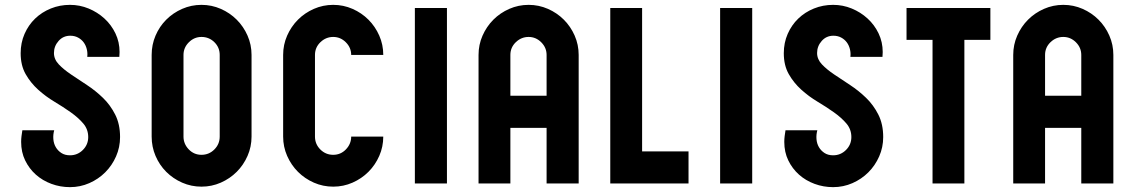

<svg xmlns="http://www.w3.org/2000/svg" viewBox="-20 -755 4666 790"><path d="M268 -735Q308 -735 344.5 -720Q381 -705 409.5 -679Q438 -653 455 -617.5Q472 -582 472 -541L471 -521H339Q341 -537 337 -553Q333 -569 324 -581Q315 -593 301 -600.5Q287 -608 269 -608Q240 -608 221 -586.5Q202 -565 202 -537Q202 -511 222 -490Q242 -469 272.5 -448.5Q303 -428 338 -405Q373 -382 403.5 -352.5Q434 -323 454 -283.5Q474 -244 474 -191Q474 -149 457.5 -111.5Q441 -74 413 -46Q385 -18 347.5 -1.5Q310 15 268 15Q228 15 191.5 1.5Q155 -12 127.5 -36.5Q100 -61 83.5 -95Q67 -129 67 -171Q67 -183 68.5 -195Q70 -207 72 -219H203Q198 -201 199.5 -182.5Q201 -164 209.5 -149.5Q218 -135 232.5 -125.5Q247 -116 268 -116Q299 -116 321 -138Q343 -160 343 -191Q343 -223 322.5 -247Q302 -271 271 -293Q240 -315 204 -336.5Q168 -358 137 -386Q106 -414 85.5 -450Q65 -486 65 -536Q65 -579 81 -615.5Q97 -652 124.5 -678.5Q152 -705 189 -720Q226 -735 268 -735Z M809 -735Q851 -735 888.5 -718.5Q926 -702 954 -674Q982 -646 998.5 -608.5Q1015 -571 1015 -529V-193Q1015 -151 998.5 -113.5Q982 -76 954 -48Q926 -20 888.5 -3.5Q851 13 809 13Q767 13 729.5 -3.5Q692 -20 664 -48Q636 -76 620 -113.5Q604 -151 604 -193V-529Q604 -571 620 -608.5Q636 -646 664 -674Q692 -702 729.5 -718.5Q767 -735 809 -735ZM884 -529Q884 -560 862 -581.5Q840 -603 809 -603Q779 -603 757 -581Q735 -559 735 -529V-193Q735 -163 756.5 -140.5Q778 -118 809 -118Q840 -118 862 -140Q884 -162 884 -193Z M1351 -735Q1393 -735 1430.5 -718.5Q1468 -702 1496 -674Q1524 -646 1540.5 -608.5Q1557 -571 1557 -529H1425Q1425 -559 1403 -581Q1381 -603 1351 -603Q1321 -603 1298.5 -581.5Q1276 -560 1276 -529V-193Q1276 -162 1298 -140Q1320 -118 1351 -118Q1382 -118 1403.5 -140.5Q1425 -163 1425 -193H1557Q1557 -151 1540.5 -113.5Q1524 -76 1496 -48Q1468 -20 1430.5 -3.5Q1393 13 1351 13Q1309 13 1271.5 -3.5Q1234 -20 1206 -48Q1178 -76 1161.5 -113.5Q1145 -151 1145 -193V-529Q1145 -571 1161.5 -608.5Q1178 -646 1206 -674Q1234 -702 1271.5 -718.5Q1309 -735 1351 -735Z M1687 0V-722H1819V0Z M2229 -229H2080V0H1949V-529Q1949 -571 1965.5 -608.5Q1982 -646 2010 -674Q2038 -702 2075.5 -718.5Q2113 -735 2155 -735Q2197 -735 2234.5 -718.5Q2272 -702 2300 -674Q2328 -646 2344.5 -608.5Q2361 -571 2361 -529V0H2229ZM2229 -361V-529Q2229 -559 2207 -581Q2185 -603 2155 -603Q2125 -603 2102.5 -581.5Q2080 -560 2080 -529V-361Z M2491 0V-722H2622V-132H2813V0Z M2943 0V-722H3075V0Z M3408 -735Q3448 -735 3484.5 -720Q3521 -705 3549.5 -679Q3578 -653 3595 -617.5Q3612 -582 3612 -541L3611 -521H3479Q3481 -537 3477 -553Q3473 -569 3464 -581Q3455 -593 3441 -600.5Q3427 -608 3409 -608Q3380 -608 3361 -586.5Q3342 -565 3342 -537Q3342 -511 3362 -490Q3382 -469 3412.5 -448.5Q3443 -428 3478 -405Q3513 -382 3543.5 -352.5Q3574 -323 3594 -283.5Q3614 -244 3614 -191Q3614 -149 3597.5 -111.5Q3581 -74 3553 -46Q3525 -18 3487.5 -1.5Q3450 15 3408 15Q3368 15 3331.5 1.5Q3295 -12 3267.5 -36.5Q3240 -61 3223.5 -95Q3207 -129 3207 -171Q3207 -183 3208.5 -195Q3210 -207 3212 -219H3343Q3338 -201 3339.5 -182.5Q3341 -164 3349.5 -149.5Q3358 -135 3372.5 -125.5Q3387 -116 3408 -116Q3439 -116 3461 -138Q3483 -160 3483 -191Q3483 -223 3462.5 -247Q3442 -271 3411 -293Q3380 -315 3344 -336.5Q3308 -358 3277 -386Q3246 -414 3225.5 -450Q3205 -486 3205 -536Q3205 -579 3221 -615.5Q3237 -652 3264.5 -678.5Q3292 -705 3329 -720Q3366 -735 3408 -735Z M3948 -591V0H3817V-591H3710V-722H4055V-591Z M4429 -229H4280V0H4149V-529Q4149 -571 4165.5 -608.5Q4182 -646 4210 -674Q4238 -702 4275.5 -718.5Q4313 -735 4355 -735Q4397 -735 4434.5 -718.5Q4472 -702 4500 -674Q4528 -646 4544.5 -608.5Q4561 -571 4561 -529V0H4429ZM4429 -361V-529Q4429 -559 4407 -581Q4385 -603 4355 -603Q4325 -603 4302.5 -581.5Q4280 -560 4280 -529V-361Z"/></svg>

Font: PostBus
Style: Regular
Weight: 400
Designer: Peter Wiegel
Version: Version 1.001